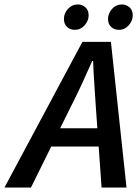

<svg xmlns="http://www.w3.org/2000/svg" viewBox="-78 -842 627 862"><path d="M258 -708Q237 -708 223 -721Q209 -734 209 -757Q209 -782 227 -802Q245 -822 271 -822Q291 -822 305.5 -809Q320 -796 320 -773Q320 -749 302 -728.5Q284 -708 258 -708ZM456 -708Q435 -708 421 -721Q407 -734 407 -757Q407 -782 425 -802Q443 -822 469 -822Q489 -822 503.5 -809Q518 -796 518 -773Q518 -749 500 -728.5Q482 -708 456 -708ZM241 -365 192 -266H359L352 -365Q349 -416 345.5 -465Q342 -514 340 -568H336Q312 -514 289.5 -465Q267 -416 241 -365ZM-58 0 292 -654H420L490 0H378L365 -184H152L61 0Z"/></svg>

Font: TypoPRO Source Sans Pro
Style: Italic
Weight: 600
Italic angle: -11°
Designer: Paul D. Hunt
Foundry: Adobe Systems Incorporated
Version: Version 1.075;PS 2.000;hotconv 1.0.86;makeotf.lib2.5.63406